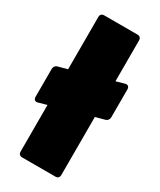

<svg xmlns="http://www.w3.org/2000/svg" viewBox="-199 -803 721 866"><g transform="rotate(30 161.0 -370.0)"><path d="M-10 -412V-267C-10 -253 -1 -246 12 -250L55 -262V-20C55 -7 62 0 75 0H247C260 0 267 -7 267 -20V-322L315 -335C326 -338 332 -347 332 -358V-503C332 -517 323 -524 310 -520L267 -508V-720C267 -733 260 -740 247 -740H75C62 -740 55 -733 55 -720V-448L7 -435C-4 -432 -10 -423 -10 -412Z"/></g></svg>

Font: Malmofest Black-Rounded
Style: Regular
Weight: 800
Designer: Jonny Pinhorn (Poppins), Kolossal
Version: Version 1.004;Glyphs 3.1.2 (3151)